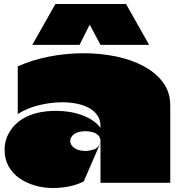

<svg xmlns="http://www.w3.org/2000/svg" viewBox="-20 -917 893 963"><path d="M69 -584V-345Q114 -374 174 -389Q234 -404 293 -404Q331 -404 365.5 -397Q400 -390 426.5 -375.5Q453 -361 468.5 -338.5Q484 -316 484 -285Q484 -284 484 -282.5Q484 -281 484 -279.5Q484 -278 484 -276Q469 -296 445.5 -312Q422 -328 392.5 -339Q363 -350 330 -355.5Q297 -361 262 -361Q208 -361 166 -350.5Q124 -340 93.5 -321Q63 -302 43 -277Q23 -252 13 -224Q3 -196 3 -167Q3 -119 23 -83Q43 -47 77.5 -23Q112 1 155.5 13.5Q199 26 246 26Q285 26 324.5 18.5Q364 11 400 -7Q421 -56 442.5 -105Q464 -154 485 -203Q473 -174 450 -167Q427 -160 409 -160Q372 -160 352 -175.5Q332 -191 332 -210Q332 -229 351.5 -244Q371 -259 409 -259Q426 -259 443 -254.5Q460 -250 472 -239Q484 -228 484 -210Q484 -158 484 -105.5Q484 -53 484 0Q519 0 554 0Q589 0 624 0Q659 0 694 0Q729 0 764 0Q799 0 834 0Q834 -97 834 -194Q834 -291 834 -388Q834 -454 798 -503Q762 -552 700.5 -585Q639 -618 561 -634Q483 -650 399 -650Q313 -650 227.5 -633.5Q142 -617 69 -584ZM142 -692 258 -897H612L728 -692H484L422 -808H437L379 -692Z"/></svg>

Font: Climate Crisis
Style: Regular
Weight: 400
Version: Version 1.003